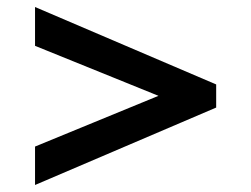

<svg xmlns="http://www.w3.org/2000/svg" viewBox="-20 -539 716 548"><path d="M80 -11V-120.7L432.3 -265.5L80 -408.2V-519L597 -298V-232Z"/></svg>

Font: Ancizar Sans Thin
Style: Regular
Weight: 100
Designer: Cesar Puertas, Viviana Monsalve, Julian Moncada, Julian Prieto, Jose Castro, Mariel Hernandez, Felipe Aragon, Sara Alarc
Version: Version 8.100